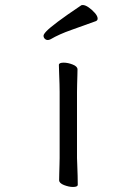

<svg xmlns="http://www.w3.org/2000/svg" viewBox="-20 -733 540 763"><path d="M361 -649Q312 -631 263.5 -614Q215 -597 181 -577Q175 -574 170 -574Q163 -574 158 -579Q153 -584 153 -591Q153 -597 165 -609.5Q177 -622 209.5 -646.5Q242 -671 303 -712Q305 -713 309 -713Q319 -713 332.5 -703.5Q346 -694 357 -681.5Q368 -669 368 -659Q368 -652 361 -649ZM217 -368Q217 -378 216.5 -399Q216 -420 215 -442Q214 -464 214 -475Q214 -484 233 -484Q250 -484 269 -476.5Q288 -469 288 -457Q288 -449 287.5 -432.5Q287 -416 286.5 -398Q286 -380 286 -368V-105Q286 -99 287 -78Q288 -57 288.5 -34Q289 -11 289 1Q289 10 270 10Q254 10 234.5 2.5Q215 -5 215 -17Q215 -25 215.5 -43.5Q216 -62 216.5 -80Q217 -98 217 -105Z"/></svg>

Font: Moon Stars Kai HW
Style: Regular
Weight: 400
Designer: GuiWonder
Version: Version 1.101